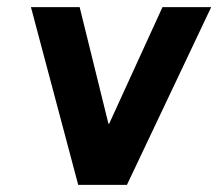

<svg xmlns="http://www.w3.org/2000/svg" viewBox="-20 -520 614 540"><path d="M204 -500 285 -172H287L437 -500H574L337 0H200L67 -500Z"/></svg>

Font: Quantico
Style: Bold Italic
Weight: 700
Italic angle: -12°
Designer: Matt Desmond
Foundry: MADtype
Version: Version 2.002